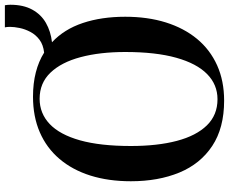

<svg xmlns="http://www.w3.org/2000/svg" viewBox="-94 -810 917 768"><g transform="rotate(-90 364.0 -426.5)"><path d="M345 12Q235.5 12 163.8 -35.5Q92 -83 57.2 -167.2Q22.5 -251.5 22.5 -361Q22.5 -450.5 45.2 -522.8Q68 -595 111.8 -646.5Q155.5 -698 218.2 -725.2Q281 -752.5 361 -752.5Q414 -752.5 458 -741.2Q502 -730 537 -708Q568.5 -711.5 588.5 -726.5Q608.5 -741.5 619.8 -762.8Q631 -784 635.5 -805.8Q640 -827.5 640 -844Q640 -851 639.5 -856.2Q639 -861.5 638 -865H726.5Q727.5 -859.5 728 -854Q728.5 -848.5 728.5 -843Q728.5 -791 709 -755.5Q689.5 -720 655.8 -700.8Q622 -681.5 578.5 -676.5Q630.5 -628 655.5 -553.2Q680.5 -478.5 680.5 -383.5Q680.5 -294 657.8 -221.2Q635 -148.5 591.8 -96.2Q548.5 -44 486.2 -16Q424 12 345 12ZM350.5 -14.5Q409 -14.5 451.2 -56Q493.5 -97.5 516.5 -179.5Q539.5 -261.5 539.5 -383.5Q539.5 -484.5 519 -561.8Q498.5 -639 457 -682.5Q415.5 -726 352.5 -726Q294 -726 251.5 -685.8Q209 -645.5 186.2 -564.5Q163.5 -483.5 163.5 -361Q163.5 -255 184 -177.2Q204.5 -99.5 246 -57Q287.5 -14.5 350.5 -14.5Z"/></g></svg>

Font: Merriweather 144pt SemiBold
Style: Regular
Weight: 600
Version: Version 2.100